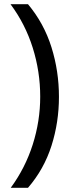

<svg xmlns="http://www.w3.org/2000/svg" viewBox="-20 -734 340 912"><path d="M260 -274Q260 -153 224.5 -41.5Q189 70 113 158H31Q100 64 135.5 -47.5Q171 -159 171 -275Q171 -394 135.5 -507Q100 -620 30 -714H113Q189 -623 224.5 -509.5Q260 -396 260 -274Z"/></svg>

Font: Noto Sans NKo Unjoined
Style: Regular
Weight: 400
Designer: Monotype Design Team
Foundry: Monotype Imaging Inc.
Version: Version 2.004